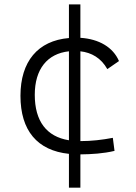

<svg xmlns="http://www.w3.org/2000/svg" viewBox="-20 -701 626 884"><path d="M297.4 163.1H350.1V9.8C401.9 9.3 456.5 5.9 507.3 -6.3L499.5 -66.4C451.2 -57.1 400.9 -51.3 350.1 -51.3V-464.8C401.4 -459 445.3 -434.1 474.1 -382.8L527.8 -419.9C500.5 -483.4 436 -521.5 350.1 -526.9V-680.7H297.4V-525.9C153.8 -513.7 74.2 -417.5 74.2 -259.8C74.2 -99.6 151.9 -7.8 297.4 7.3ZM297.4 -55.2C194.3 -71.8 140.1 -143.1 140.1 -264.6C140.1 -382.8 197.8 -454.1 297.4 -464.8Z"/></svg>

Font: Cascadia Mono NF Light
Style: Regular
Weight: 300
Monospace: yes
Designer: Aaron Bell
Foundry: Saja Typeworks
Version: Version 2404.023